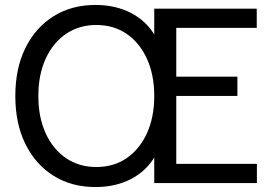

<svg xmlns="http://www.w3.org/2000/svg" viewBox="-20 -740 1084 776"><path d="M366 16Q268.8 16 195.9 -30Q122.9 -76 82.4 -158.5Q41.9 -241 41.9 -352Q41.9 -463 82.4 -545.5Q122.9 -628 195.9 -674Q268.8 -720 366 -720Q446.3 -720 508.9 -687.9Q571.4 -655.7 606.6 -595.5H616.6V-108.5H606.6Q571.4 -48.4 508.9 -16.2Q446.3 16 366 16ZM369.2 -65Q439.5 -65 491.9 -100.9Q544.3 -136.9 573.9 -201.6Q603.4 -266.4 603.4 -352Q603.4 -437.8 573.9 -502.4Q544.3 -567.1 491.9 -603.1Q439.5 -639 369.2 -639Q299.7 -639 246.8 -603.1Q193.8 -567.1 164.4 -502.4Q135 -437.8 135 -352Q135 -266.4 164.4 -201.6Q193.8 -136.9 246.8 -100.9Q299.7 -65 369.2 -65ZM603.4 0V-705H1017.7V-627.4H662.3L692.4 -662V-42L662.3 -77.6H1018.3V0ZM659.8 -352.4V-430H939.5V-352.4Z"/></svg>

Font: TikTok Sans Light
Style: Regular
Weight: 300
Version: Version 4.000